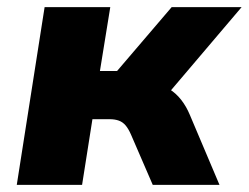

<svg xmlns="http://www.w3.org/2000/svg" viewBox="-20 -518 697 538"><path d="M27 0 105 -498H289L260 -319H308L461 -498H657L437 -239L409 -284Q434 -281 453.5 -269Q473 -257 487.5 -238.5Q502 -220 512 -196L595 0H408L347 -141Q340 -157 332 -166.5Q324 -176 313 -180Q302 -184 287 -184H239L210 0Z"/></svg>

Font: Nunito Sans 10pt Black
Style: Italic
Weight: 900
Italic angle: -9°
Designer: Vernon Adams
Foundry: Vernon Adams
Version: Version 3.101;gftools[0.9.27]